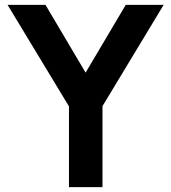

<svg xmlns="http://www.w3.org/2000/svg" viewBox="-20 -765 700 785"><path d="M262 0H399V-331L649 -745H494L330 -468L166 -745H11L262 -330Z"/></svg>

Font: Plus Jakarta Sans
Style: Bold
Weight: 700
Designer: Gumpita Rahayu
Foundry: Tokotype
Version: Version 2.004; ttfautohint (v1.8.3)